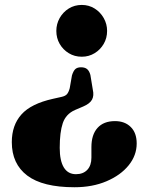

<svg xmlns="http://www.w3.org/2000/svg" viewBox="-20 -608 582 787"><path d="M360.4 -240.5 350.5 -300.7Q346.1 -317.2 337.1 -324.7Q328.2 -332.2 312 -332.2Q297.4 -332.2 289.2 -325.2Q281 -318.1 275 -299.2L265.8 -246.5Q261.3 -229.7 254.4 -221.9Q247.5 -214.1 231.6 -210.7L197.2 -203Q107.3 -183 67.9 -138.9Q28.4 -94.8 28.4 -25.4Q28.4 63.8 91.7 111.6Q155.1 159.5 285.1 159.5Q359 159.5 416.7 134.9Q474.5 110.3 507.4 69.6Q540.3 28.9 540.3 -19.9Q540.3 -63.5 515.9 -87.5Q491.6 -111.6 451.3 -111.6Q404.8 -111.6 379.7 -83.7Q354.7 -55.9 354.7 -5.2V38Q354.7 70.1 337.8 88.1Q320.9 106 291.3 106Q258.5 106 241.6 78.3Q224.8 50.6 224.8 -2.1Q224.8 -66.2 237.4 -103.4Q250.1 -140.6 287.4 -157.1L320.7 -171.3Q348.2 -183 357.1 -199.4Q366.1 -215.8 360.4 -240.5ZM315.3 -587.8Q344.1 -587.8 367.7 -573.2Q391.3 -558.5 405.1 -534.1Q419 -509.7 419 -481.3Q419 -451.9 405.1 -428.1Q391.3 -404.2 367.7 -389.9Q344.1 -375.5 315.3 -375.5Q285.6 -375.5 262 -389.9Q238.4 -404.2 224.6 -428.1Q210.9 -451.9 210.9 -481.3Q210.9 -509.7 224.6 -534.1Q238.4 -558.5 262 -573.2Q285.6 -587.8 315.3 -587.8Z"/></svg>

Font: Fraunces
Style: Regular
Weight: 900
Version: Version 1.000;[b76b70a41]